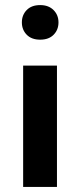

<svg xmlns="http://www.w3.org/2000/svg" viewBox="-20 -735 316 755"><path d="M71 0V-477H204V0ZM138 -579Q104 -579 85 -598.5Q66 -618 66 -647Q66 -676 85 -695.5Q104 -715 138 -715Q171 -715 190.5 -695.5Q210 -676 210 -647Q210 -618 191 -598.5Q172 -579 138 -579Z"/></svg>

Font: Mukta Mahee
Style: Bold
Weight: 700
Designer: Shuchita Grover, Noopur Datye, Girish Dalvi, Yashodeep Gholap
Foundry: Ek Type
Version: Version 2.538;PS 1.000;hotconv 16.6.51;makeotf.lib2.5.65220;